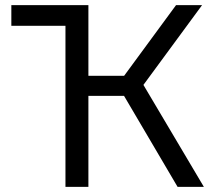

<svg xmlns="http://www.w3.org/2000/svg" viewBox="-20 -725 832 745"><path d="M669 0 436 -396 663 -705H764L517 -369L522 -420L771 0ZM234 0V-705H323V0ZM289 -353V-431H505V-353ZM24 -625V-705H321V-625Z"/></svg>

Font: TikTok Sans 24pt
Style: Regular
Weight: 400
Version: Version 4.000